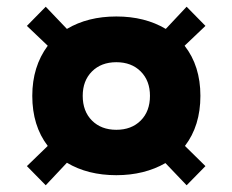

<svg xmlns="http://www.w3.org/2000/svg" viewBox="-20 -631 691 571"><path d="M591 -554 529 -495Q576 -435 576 -346Q576 -257 530 -197L591 -137L535 -80L472 -146Q409 -110 326 -110Q241 -110 179 -147L116 -80L60 -137L122 -197Q76 -257 76 -346Q76 -433 122 -495L60 -554L116 -611L179 -545Q241 -582 326 -582Q411 -582 473 -545L535 -611ZM426 -346Q426 -391 398.5 -418.5Q371 -446 326 -446Q281 -446 253.5 -418.5Q226 -391 226 -346Q226 -300 253.5 -272.5Q281 -245 326 -245Q371 -245 398.5 -272.5Q426 -300 426 -346Z"/></svg>

Font: Madhuban Bold
Style: Regular
Weight: 700
Designer: jaikishan Patel
Foundry: MagicType
Version: Version 1.000